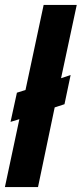

<svg xmlns="http://www.w3.org/2000/svg" viewBox="-37 -763 333 783"><path d="M-17 0 42 -277 6 -266 32 -385 67 -396 141 -743H276L212 -444L251 -457L226 -338L186 -325L118 0Z"/></svg>

Font: Saira Condensed ExtraBold
Style: Italic
Weight: 800
Width: 3
Italic angle: -12°
Designer: Hector Gatti with collaboration of the Omnibus-Type team
Foundry: Omnibus-Type
Version: Version 1.101